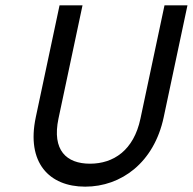

<svg xmlns="http://www.w3.org/2000/svg" viewBox="-20 -690 722 719"><path d="M203 -670 114 -251C78 -81 164 9 299 9C434 9 557 -81 593 -251L682 -670H596L506 -246C481 -127 405 -77 317 -77C229 -77 174 -127 199 -246L289 -670Z"/></svg>

Font: LT Wave Mono
Style: Italic
Weight: 400
Designer: Daniel Lyons
Version: Version 2.5 (Glyphs App)